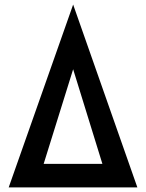

<svg xmlns="http://www.w3.org/2000/svg" viewBox="-20 -820 640 840"><path d="M18 0 300 -800 581 0ZM171 -103H428L300 -517Z"/></svg>

Font: Jost SemiBold
Style: Regular
Weight: 600
Version: Version 3.710